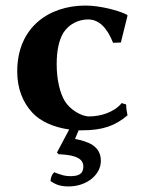

<svg xmlns="http://www.w3.org/2000/svg" viewBox="-20 -459 512 691"><path d="M191 96C227 98 280 102 280 140C280 167 263 175 233 175C213 175 202 171 175 161C165 171 162 183 162 193C179 204 195 212 227 212C292 212 343 170 343 120C343 65 295 50 250 41L263 10C267 10 270 10 274 10C350 10 394 -6 439 -44C437 -54 434 -67 434 -83L418 -88C390 -54 341 -40 301 -40C272 -40 232 -65 214 -94C196 -123 184 -171 184 -228C184 -276 192 -314 208 -341C228 -372 262 -389 297 -389C336 -389 365 -360 387 -305L415 -306L439 -403L437 -406C406 -422 338 -439 288 -439C154 -439 42 -359 42 -202C42 -140 62 -91 96 -54C124 -23 172 -1 229 7L185 90Z"/></svg>

Font: Libertinus Sans
Style: Bold
Weight: 700
Designer: Philipp H. Poll, Khaled Hosny
Foundry: Caleb Maclennan
Version: Version 7.050;RELEASE